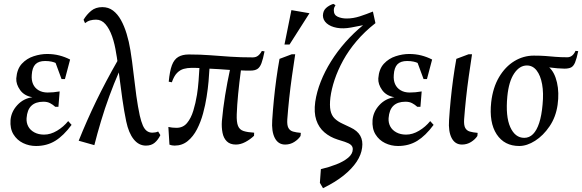

<svg xmlns="http://www.w3.org/2000/svg" viewBox="-20 -739 2992 987"><path d="M164.9 11.5Q129.6 11.5 98.4 -3.6Q67.3 -18.7 49.1 -48.4Q30.9 -78.1 34.1 -122.1Q37.9 -164.9 69.1 -198.8Q100.3 -232.7 146.6 -239.2Q104.9 -246.1 83.4 -276.1Q62 -306 63.7 -336.2Q67.3 -384.4 92.4 -411.4Q117.4 -438.4 152.9 -449.9Q188.4 -461.5 221.9 -461.5Q255.6 -461.5 284.8 -454Q314.1 -446.5 340.4 -432.9L313.8 -332.5H296.4L265.8 -415.4Q259.2 -419 245 -422.2Q230.8 -425.4 211.7 -425.4Q178.5 -425.4 162 -408.4Q145.5 -391.4 143.3 -354.2Q141 -326.7 150.1 -306.4Q159.3 -286.1 178.7 -274.8Q198 -263.4 225 -263.4Q239.2 -263.4 254.3 -264.7Q269.3 -266 286.7 -269L280.3 -190H264Q252.1 -201 237.6 -208.6Q223.2 -216.3 202.5 -216.1Q162.9 -215.9 141.4 -195.4Q119.8 -175 116.6 -131.6Q115.1 -108 125.2 -89Q135.4 -70 156.6 -58.5Q177.8 -47 206.7 -47Q239.9 -47 273.3 -67Q306.6 -86.9 330.5 -116.5L348 -97.1Q306.8 -41.3 263.8 -14.9Q220.7 11.5 164.9 11.5Z M384.5 -15.6Q426.3 -119.8 474.7 -219.8Q523.2 -319.8 583.5 -425.2Q581.9 -435.7 580.7 -445Q579.4 -454.4 577.5 -463Q570.2 -512.4 556.4 -551.8Q542.5 -591.2 522.2 -614.6Q501.9 -638 474 -638Q457.4 -638 443.4 -634Q429.5 -630 417.1 -620L409.5 -637.5Q425.7 -664.6 448.7 -683.5Q471.7 -702.4 506.1 -702.4Q537.5 -702.4 561 -684.7Q584.4 -667 601.6 -636.3Q618.7 -605.5 631 -565.2Q643.3 -524.9 650.4 -480.4Q659.5 -424 666.3 -363.2Q673.1 -302.5 680.9 -246.2Q688.8 -189.9 698.5 -145Q705.8 -113.6 714.2 -94.3Q722.6 -75.1 734.7 -66Q746.7 -57 762.9 -57Q770.7 -57 778.3 -58.4Q786 -59.7 793 -62.9L804.4 -44.4Q793 -20.6 775.6 -5.6Q758.2 9.5 730.1 9.5Q693.3 9.5 667.3 -23Q641.3 -55.5 628.9 -114.6Q618.4 -164.3 608.8 -231Q599.3 -297.6 590.7 -366.7Q565.9 -310 542.3 -245.6Q518.6 -181.3 499.2 -116.2Q479.7 -51.1 465 7.1Z M851.1 4.6 845.5 -86.4Q854.6 -84.3 865.3 -83.1Q876.1 -81.9 887.1 -81.9Q920.9 -81.9 941.4 -106.5Q961.9 -131 973.7 -169.8Q985.6 -208.5 992.6 -252.1Q997.8 -284.3 1000.8 -323.8Q1003.8 -363.2 1005.1 -389.3Q994.1 -390.1 983.6 -390.1Q973.1 -390.1 962.9 -390.1Q943.7 -390.1 924.7 -385Q905.7 -379.8 890.1 -364Q874.4 -348.2 863.4 -316L847.4 -319.1Q852.4 -373.3 863.7 -403.5Q875 -433.6 896.4 -446.3Q917.7 -459 950.9 -459Q1010.2 -459 1061.2 -455Q1112.2 -451 1164.7 -447.5Q1217.2 -444 1279 -444Q1295.6 -444 1306.5 -452.6Q1317.5 -461.1 1326 -477L1339.9 -475Q1332.3 -436 1324.2 -414.3Q1316 -392.7 1303.1 -384.4Q1290.2 -376.1 1268.5 -376.1Q1256 -376.1 1243.7 -376.1Q1231.4 -376.1 1218.4 -377.1Q1209.9 -313.8 1204.3 -256.2Q1198.7 -198.7 1197 -151.1Q1195.6 -111.3 1203.6 -91.7Q1211.5 -72.1 1232 -65.5Q1252.5 -58.9 1286.5 -56.9L1285.9 -41Q1265.9 -22 1241.2 -8.9Q1216.5 4.1 1192.5 4.1Q1162.9 4.1 1146.1 -12.3Q1129.3 -28.7 1123.9 -56.4Q1118.4 -84.2 1120.6 -116.5Q1126.4 -181.6 1137.3 -249Q1148.3 -316.4 1162 -379.5Q1134.9 -381.5 1108.6 -383.3Q1082.2 -385.1 1056.8 -386.1Q1055.2 -357 1052.1 -320.5Q1049 -284 1042 -240.6Q1035.8 -200 1023.9 -156Q1012 -112.1 992.7 -74.6Q973.4 -37.1 944.8 -13.8Q916.3 9.5 877.5 9.5Q870.6 9.5 863.7 8.2Q856.8 6.9 851.1 4.6Z M1445.9 4.1Q1410.2 4.1 1392.7 -29.6Q1375.3 -63.2 1379.4 -121.4Q1382.6 -172.3 1387.9 -225.9Q1393.2 -279.6 1400.5 -333.1Q1407.8 -386.6 1416.9 -436.4L1479.4 -459.9H1497.5Q1489.1 -405.1 1480.9 -347.5Q1472.7 -289.9 1466.7 -233.6Q1460.7 -177.3 1456.9 -125.9Q1454.9 -95.9 1462.5 -81.6Q1470.1 -67.4 1486.3 -62.7Q1502.4 -58 1526.4 -56L1525 -40Q1513.8 -22.6 1492.8 -9.3Q1471.7 4.1 1445.9 4.1ZM1442.4 -510.1 1478 -687 1570.9 -671 1468.4 -510.1Z M1640.5 228.4 1624.4 201 1629.5 130.5Q1670.7 120.9 1708.2 106.3Q1745.7 91.8 1769.6 72Q1793.5 52.2 1793.5 27.6Q1793.5 14.7 1784 6Q1774.4 -2.7 1752.4 -10L1715.9 -21.5Q1676.7 -33.9 1647.8 -58.6Q1618.8 -83.3 1605.9 -121.9Q1593 -160.5 1600.5 -215.5Q1608.1 -267 1628.9 -319.5Q1649.6 -372 1681.6 -423.3Q1713.6 -474.6 1755.4 -522Q1797.3 -569.3 1846.3 -609.4L1784.4 -597.5Q1744.8 -590.1 1711.9 -596Q1678.9 -602 1659.5 -618.9Q1640.1 -635.9 1640 -659.4Q1640.8 -683.7 1655.8 -697.5Q1670.9 -711.4 1693.4 -719L1704.6 -712.6Q1701.1 -707.3 1698.5 -700.9Q1696 -694.4 1696 -686.4Q1696 -661.8 1716.2 -652.9Q1736.4 -643.9 1762 -643.9Q1795.3 -643.9 1829.1 -654.8Q1862.8 -665.7 1897 -679.6L1910 -620.1Q1854.4 -576.6 1813.1 -527.8Q1771.7 -479.1 1743.9 -428.3Q1716.2 -377.5 1700 -328.9Q1683.9 -280.4 1678.5 -238Q1673.7 -197.2 1678.9 -171.4Q1684.2 -145.6 1700.2 -130Q1716.1 -114.5 1740.4 -103.4L1781.4 -84Q1817.4 -67.3 1832 -41.2Q1846.5 -15 1841.5 20Q1837.4 55.9 1813.4 92.3Q1789.4 128.6 1746.4 163.2Q1703.3 197.7 1640.5 228.4Z M2025.9 11.5Q1990.6 11.5 1959.4 -3.6Q1928.3 -18.7 1910.1 -48.4Q1891.9 -78.1 1895.1 -122.1Q1898.9 -164.9 1930.1 -198.8Q1961.3 -232.7 2007.6 -239.2Q1965.9 -246.1 1944.4 -276.1Q1923 -306 1924.7 -336.2Q1928.3 -384.4 1953.4 -411.4Q1978.4 -438.4 2013.9 -449.9Q2049.4 -461.5 2082.9 -461.5Q2116.6 -461.5 2145.8 -454Q2175.1 -446.5 2201.4 -432.9L2174.8 -332.5H2157.4L2126.8 -415.4Q2120.2 -419 2106 -422.2Q2091.8 -425.4 2072.7 -425.4Q2039.5 -425.4 2023 -408.4Q2006.5 -391.4 2004.3 -354.2Q2002 -326.7 2011.1 -306.4Q2020.3 -286.1 2039.7 -274.8Q2059 -263.4 2086 -263.4Q2100.2 -263.4 2115.3 -264.7Q2130.3 -266 2147.7 -269L2141.3 -190H2125Q2113.1 -201 2098.6 -208.6Q2084.2 -216.3 2063.5 -216.1Q2023.9 -215.9 2002.4 -195.4Q1980.8 -175 1977.6 -131.6Q1976.1 -108 1986.2 -89Q1996.4 -70 2017.6 -58.5Q2038.8 -47 2067.7 -47Q2100.9 -47 2134.3 -67Q2167.6 -86.9 2191.5 -116.5L2209 -97.1Q2167.8 -41.3 2124.8 -14.9Q2081.7 11.5 2025.9 11.5Z M2354.9 4.1Q2319.2 4.1 2301.7 -29.6Q2284.3 -63.2 2288.4 -121.4Q2291.6 -172.3 2296.9 -225.9Q2302.2 -279.6 2309.5 -333.1Q2316.8 -386.6 2325.9 -436.4L2388.4 -459.9H2406.5Q2398.1 -405.1 2389.9 -347.5Q2381.7 -289.9 2375.7 -233.6Q2369.7 -177.3 2365.9 -125.9Q2363.9 -95.9 2371.5 -81.6Q2379.1 -67.4 2395.3 -62.7Q2411.4 -58 2435.4 -56L2434 -40Q2422.8 -22.6 2401.8 -9.3Q2380.7 4.1 2354.9 4.1Z M2649 11.5Q2572.9 11.5 2533.2 -48.6Q2493.6 -108.8 2505.1 -214Q2513.8 -289 2545.5 -342.6Q2577.2 -396.1 2623.8 -424.6Q2670.4 -453.1 2724.4 -453.1Q2759.6 -453.1 2785 -451.1Q2810.4 -449.1 2836.1 -446.8Q2861.9 -444.6 2896.4 -444.6Q2909.7 -444.6 2920.4 -452.7Q2931 -460.8 2938.5 -477.6L2952.4 -476Q2944.2 -437.1 2936.3 -418Q2928.3 -398.8 2915.8 -392.4Q2903.3 -386.1 2881 -386.1Q2867.5 -386.1 2845.9 -387.9Q2824.3 -389.7 2803.3 -392.4Q2831.2 -367.2 2843.2 -315Q2855.2 -262.8 2846.4 -200Q2837.5 -137.4 2805.1 -89.7Q2772.8 -42 2730.8 -15.3Q2688.9 11.5 2649 11.5ZM2675 -30.4Q2701 -30.4 2720.1 -49.6Q2739.3 -68.9 2751.8 -107Q2764.2 -145.1 2769.1 -200.9Q2775 -260.9 2766.8 -306Q2758.6 -351.1 2738.6 -376.8Q2718.6 -402.4 2688.6 -402.4Q2650.8 -402.4 2623.2 -361.5Q2595.5 -320.5 2588 -243.5Q2578.3 -140.5 2603.1 -85.5Q2627.9 -30.4 2675 -30.4Z"/></svg>

Font: Ancizar Serif Light
Style: Italic
Weight: 300
Italic angle: -4°
Designer: Cesar Puertas, Viviana Monsalve, Julian Moncada, Julian Prieto, Jose Castro, Felipe Aragon, Mariel Hernandez, Sara Alarc
Version: Version 8.100